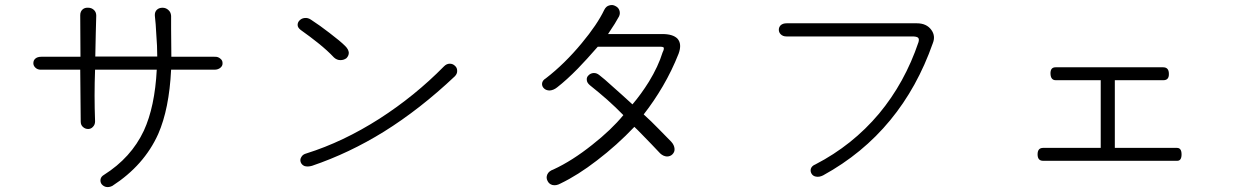

<svg xmlns="http://www.w3.org/2000/svg" viewBox="-20 -766 5040 784"><path d="M307.6 -704.1 308.6 -534.2H148.4Q132.8 -534.2 124 -526.4Q116.2 -519.5 116.2 -507.8Q116.2 -498 124 -490.2Q132.8 -481.4 146.5 -481.4H307.6L309.6 -269.5Q309.6 -254.9 319.3 -247.1Q328.1 -239.3 339.8 -239.3Q351.6 -239.3 359.4 -248Q368.2 -256.8 368.2 -270.5Q366.2 -326.2 366.2 -376Q366.2 -426.8 368.2 -481.4H620.1Q612.3 -330.1 567.4 -232.4Q515.6 -122.1 404.3 -51.8Q392.6 -44.9 390.6 -34.2Q388.7 -23.4 394.5 -14.6Q401.4 -5.9 412.1 -2.9Q424.8 0 438.5 -6.8Q568.4 -90.8 626 -218.8Q670.9 -321.3 678.7 -481.4H855.5Q871.1 -481.4 880.9 -490.2Q889.6 -498 888.7 -508.8Q888.7 -519.5 879.9 -526.4Q870.1 -535.2 855.5 -534.2H679.7L678.7 -647.5V-701.2Q677.7 -716.8 667 -725.6Q657.2 -734.4 643.6 -734.4Q629.9 -734.4 621.1 -726.6Q611.3 -717.8 612.3 -702.1Q616.2 -668.9 618.2 -626Q622.1 -578.1 622.1 -535.2H369.1L371.1 -630.9L373 -702.1Q373 -716.8 363.3 -725.6Q353.5 -734.4 340.8 -734.4Q327.1 -735.4 318.4 -728.5Q307.6 -719.7 307.6 -704.1Z M1250 -685.5Q1237.3 -694.3 1223.6 -692.4Q1211.9 -691.4 1203.1 -682.6Q1195.3 -674.8 1195.3 -664.1Q1195.3 -653.3 1208 -643.6Q1248 -615.2 1278.3 -590.8Q1317.4 -559.6 1343.8 -531.2Q1355.5 -520.5 1370.1 -520.5Q1383.8 -520.5 1394.5 -528.3Q1404.3 -538.1 1404.3 -550.8Q1403.3 -564.5 1389.6 -578.1Q1370.1 -597.7 1325.2 -631.8Q1286.1 -662.1 1250 -685.5ZM1793 -495.1Q1673.8 -374 1529.3 -281.2Q1380.9 -186.5 1231.4 -139.6Q1215.8 -135.7 1210 -124Q1204.1 -114.3 1208 -103.5Q1211.9 -92.8 1223.6 -87.9Q1236.3 -84 1253.9 -88.9Q1406.2 -140.6 1547.9 -228.5Q1695.3 -320.3 1837.9 -455.1Q1847.7 -465.8 1846.7 -477.5Q1846.7 -489.3 1837.9 -497.1Q1829.1 -505.9 1816.4 -505.9Q1803.7 -505.9 1793 -495.1Z M2447.3 -725.6Q2418.9 -666 2355.5 -589.8Q2285.2 -504.9 2209 -446.3Q2194.3 -437.5 2193.4 -424.8Q2192.4 -413.1 2202.1 -404.3Q2210.9 -396.5 2224.6 -396.5Q2240.2 -397.5 2254.9 -409.2Q2293.9 -439.5 2339.8 -486.3Q2375 -522.5 2420.9 -575.2H2658.2Q2683.6 -576.2 2688.5 -573.2Q2694.3 -569.3 2685.5 -551.8Q2668 -495.1 2629.9 -432.6Q2597.7 -380.9 2562.5 -339.8L2519.5 -378.9Q2490.2 -405.3 2474.6 -418.9Q2449.2 -442.4 2427.7 -459Q2416 -468.8 2403.3 -467.8Q2391.6 -466.8 2383.8 -459Q2375 -451.2 2376 -440.4Q2376 -428.7 2388.7 -418Q2426.8 -387.7 2460 -358.4Q2494.1 -328.1 2525.4 -295.9Q2476.6 -236.3 2398.4 -174.8Q2316.4 -109.4 2240.2 -74.2Q2220.7 -67.4 2214.8 -53.7Q2209 -40 2215.8 -27.3Q2221.7 -14.6 2235.4 -10.7Q2251 -6.8 2268.6 -16.6Q2339.8 -50.8 2417 -110.4Q2499 -172.9 2570.3 -248Q2582 -237.3 2601.6 -216.8Q2614.3 -204.1 2639.6 -177.7L2675.8 -139.6Q2688.5 -127.9 2703.1 -127Q2716.8 -127 2725.6 -135.7Q2735.4 -145.5 2734.4 -158.2Q2733.4 -173.8 2720.7 -187.5Q2700.2 -209 2669.9 -239.3Q2638.7 -271.5 2608.4 -298.8Q2650.4 -352.5 2686.5 -414.1Q2723.6 -477.5 2751 -546.9Q2765.6 -586.9 2746.1 -608.4Q2727.5 -627 2684.6 -627H2462.9L2471.7 -640.6Q2484.4 -660.2 2490.2 -668.9Q2500 -685.5 2507.8 -699.2Q2513.7 -711.9 2508.8 -724.6Q2504.9 -735.4 2493.2 -741.2Q2481.4 -748 2468.8 -744.1Q2455.1 -741.2 2447.3 -725.6Z M3192.4 -670.9Q3176.8 -670.9 3168 -663.1Q3160.2 -655.3 3160.2 -644.5Q3160.2 -633.8 3168 -626Q3176.8 -617.2 3191.4 -617.2H3705.1Q3722.7 -617.2 3728.5 -612.3Q3734.4 -607.4 3730.5 -593.8Q3674.8 -428.7 3569.3 -301.8Q3460.9 -172.9 3309.6 -94.7Q3294.9 -88.9 3291 -77.1Q3288.1 -66.4 3293.9 -56.6Q3299.8 -46.9 3311.5 -44.9Q3325.2 -42 3340.8 -49.8Q3502.9 -138.7 3615.2 -275.4Q3725.6 -409.2 3789.1 -589.8Q3800.8 -619.1 3783.2 -643.6Q3763.7 -670.9 3723.6 -670.9Z M4290 -491.2Q4268.6 -491.2 4269.5 -464.8Q4270.5 -438.5 4291 -438.5H4474.6V-162.1H4239.3Q4216.8 -162.1 4216.8 -135.7Q4216.8 -109.4 4239.3 -109.4H4787.1Q4804.7 -109.4 4804.7 -135.7Q4804.7 -162.1 4786.1 -162.1H4532.2V-438.5H4730.5Q4753.9 -438.5 4752.9 -464.8Q4752.9 -491.2 4729.5 -491.2Z"/></svg>

Font: GulimChe
Style: Regular
Weight: 400
Monospace: yes
Version: Version 2.21